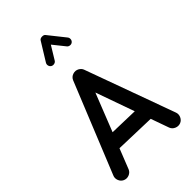

<svg xmlns="http://www.w3.org/2000/svg" viewBox="-312 -1129 1297 1297"><g transform="rotate(-45 336.0 -481.0)"><path d="M67.4 54.7Q46.9 45.4 38.6 23.4Q30.3 1.5 39.6 -19L302.2 -665.5Q312 -687.5 335.4 -695.1Q358.9 -702.6 379.9 -690.9Q398.4 -680.2 404.8 -663.1L638.2 -20.5Q646.5 0.5 637.2 22Q627.9 43.5 606.9 51.8Q585.9 59.6 564.5 50.5Q543 41.5 534.7 20.5L488.3 -109.9L198.7 -118.7L141.1 26.9Q131.8 47.4 110.1 55.7Q88.4 64 67.4 54.7ZM349.6 -500 242.2 -228 448.2 -222.2ZM265.6 -836.9Q255.4 -843.3 252.4 -855.5Q249.5 -867.7 255.9 -878.4L336.9 -1009.8Q343.8 -1021.5 361.3 -1022Q378.9 -1022.5 386.2 -1012.7L480 -895Q487.8 -885.7 486.6 -872.8Q485.4 -859.9 475.6 -852.1Q466.3 -844.7 453.4 -846.2Q440.4 -847.7 433.1 -857.4L365.7 -941.4L307.6 -846.2Q301.3 -835.9 288.6 -833.3Q275.9 -830.6 265.6 -836.9Z"/></g></svg>

Font: Mikhak-DS2-FD SemiBold
Style: Regular
Weight: 600
Designer: Amin Abedi
Version: Version 3.2